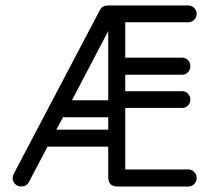

<svg xmlns="http://www.w3.org/2000/svg" viewBox="-20 -679 785 699"><path d="M666 -62Q678 -62 687 -53Q696 -44 696 -31Q696 -18 687 -9Q678 0 666 0H408Q374 0 374 -34V-145H153L85 -16Q76 0 57 0Q44 0 35 -9Q26 -18 26 -31Q26 -39 30 -46L344 -643Q353 -659 372 -659H666Q678 -659 687 -650Q696 -641 696 -628Q696 -616 687 -607Q678 -598 666 -598H436V-469H643Q656 -469 664.5 -460Q673 -451 673 -438Q673 -425 664.5 -416Q656 -407 643 -407H436V-347H643Q656 -347 664.5 -338Q673 -329 673 -316Q673 -304 664.5 -295Q656 -286 643 -286H436V-62ZM242 -314H374V-566ZM216 -252Q213 -252 210 -253L185 -207H374V-252Z"/></svg>

Font: Libertine Sup Medium
Style: Regular
Weight: 500
Designer: Bastien Sozeau
Foundry: NBR — Bastien Sozeau
Version: Version 2.003; ttfautohint (v1.8.4.7-5d5b);gftools[0.9.33]